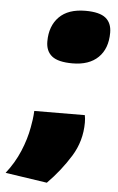

<svg xmlns="http://www.w3.org/2000/svg" viewBox="-128 -599 508 829"><g transform="rotate(5 126.0 -184.0)"><path d="M26 -111 245 -112Q248 -97 248 -80Q248 0 206.5 67Q165 134 107 193L-74 166Q-37 119 -14.5 65.5Q8 12 17 -39Q20 -54 22.5 -72.5Q25 -91 26 -111ZM56 -415Q56 -482 95 -521.5Q134 -561 209 -561Q270 -561 296.5 -539.5Q323 -518 323 -476Q323 -407 283.5 -368.5Q244 -330 172 -330Q110 -330 83 -351.5Q56 -373 56 -415Z"/></g></svg>

Font: Georama Expanded Black
Style: Italic
Weight: 900
Width: 7
Italic angle: -9°
Designer: Jean-Baptiste Levee
Foundry: Production Type
Version: Version 1.000